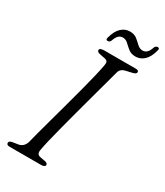

<svg xmlns="http://www.w3.org/2000/svg" viewBox="-211 -944 882 1028"><g transform="rotate(30 229.5 -429.5)"><path d="M180.5 -72Q172.5 -38 199.5 -34L229 -28.5Q247.5 -25 247.5 -13.5Q247.5 -7 240.5 -3.5Q233.5 0 223.5 0H28.5Q9 0 9 -13Q7.5 -25 29 -29L61.5 -34Q93 -38.5 105 -72.5Q110.5 -96 122 -138.5Q133.5 -181 148.2 -234.8Q163 -288.5 178.8 -346.2Q194.5 -404 209 -458.8Q223.5 -513.5 234.2 -558.2Q245 -603 249.5 -630Q253 -645.5 249.5 -653.8Q246 -662 231 -665L200 -671Q181 -675 181 -686.5Q181 -700 211.5 -700H403.5Q422.5 -700 422.5 -688.5Q422.5 -676.5 399.5 -671.5L364.5 -663.5Q334.5 -658 326.5 -633Q319 -604.5 306.2 -558Q293.5 -511.5 278 -454.8Q262.5 -398 246.8 -339.2Q231 -280.5 217 -226.8Q203 -173 193.2 -132.2Q183.5 -91.5 180.5 -72ZM369.5 -755Q342.5 -755 325.5 -768.8Q308.5 -782.5 294.2 -796.2Q280 -810 261.5 -810Q231 -810 217 -765.5Q211.5 -753 199.5 -753Q185.5 -753 191 -769Q202.5 -813.5 225.5 -835.2Q248.5 -857 278.5 -857Q306 -857 322.8 -843.2Q339.5 -829.5 353.8 -815.8Q368 -802 387 -802Q417.5 -802 431 -846Q436.5 -859 449 -859Q462.5 -859 457 -842.5Q445.5 -798 422.5 -776.5Q399.5 -755 369.5 -755Z"/></g></svg>

Font: Fraunces 9pt Light
Style: Italic
Weight: 300
Italic angle: -16°
Version: Version 1.000;[0bf87f6ff]